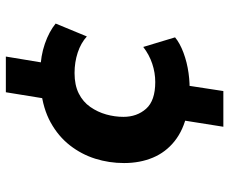

<svg xmlns="http://www.w3.org/2000/svg" viewBox="-82 -568 765 640"><g transform="rotate(-90 300.0 -247.5)"><path d="M198 115 221 -30 242 -6Q187 -18 150 -47.5Q113 -77 95 -120Q77 -163 77 -216Q77 -266 91.5 -312Q106 -358 136 -396.5Q166 -435 212 -460.5Q258 -486 321 -493L288 -456L313 -610H432L408 -465L387 -495Q434 -494 474.5 -480Q515 -466 542 -444L499 -340Q477 -360 445 -370.5Q413 -381 377 -381Q337 -381 309 -367Q281 -353 264 -328.5Q247 -304 239 -275.5Q231 -247 231 -218Q231 -173 258 -142.5Q285 -112 347 -112Q378 -112 408 -122Q438 -132 464 -152L496 -46Q477 -30 445 -18Q413 -6 377 -1Q341 4 310 2L338 -22L317 115Z"/></g></svg>

Font: Nunito Sans 12pt ExtraLight 12pt ExtraBold
Style: Italic
Weight: 800
Italic angle: -9°
Version: Version 3.101;gftools[0.9.27]